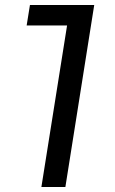

<svg xmlns="http://www.w3.org/2000/svg" viewBox="-20 -750 460 770"><path d="M242.2 0H146L249 -647.9H86.9L100.1 -730H357.9Z"/></svg>

Font: Sora Italic
Style: Regular
Weight: 400
Designer: Jonathan Barnbrook, Julián Moncada
Foundry: Barnbrook Fonts
Version: Version 2.000